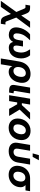

<svg xmlns="http://www.w3.org/2000/svg" viewBox="1790 -2626 976 4723"><g transform="rotate(90 2278.5 -264.0)"><path d="M-63 204.1 211.4 -177.7 137.7 -350.6Q127 -375.5 121.6 -386.2Q116.2 -397 109.1 -399.4Q102.1 -401.9 86.4 -401.9H32.7L51.8 -515.6H101.6Q141.1 -515.6 168.9 -508.5Q196.8 -501.5 217.8 -478.3Q238.8 -455.1 256.8 -406.7L296.9 -297.9L447.3 -515.6H600.6L348.1 -175.8L432.1 39.1Q440.9 62.5 445.8 73Q450.7 83.5 457 87.4Q461.4 89.4 467.5 89.8Q473.6 90.3 482.9 90.3H520L501.5 204.1H467.8Q429.2 204.1 401.6 197.3Q374 190.4 353 167.5Q332 144.5 312.5 95.2L259.3 -44.4L86.4 204.1Z M771.5 7.8Q712.9 7.8 668.2 -18.1Q623.5 -43.9 602.8 -96.9Q582 -149.9 595.2 -230Q606 -296.9 633.8 -352.8Q661.6 -408.7 696 -450.4Q730.5 -492.2 761.7 -515.6H908.2Q850.1 -459 803 -393.3Q755.9 -327.6 741.2 -237.3Q730.5 -173.3 746.6 -139.2Q762.7 -105 804.7 -105Q880.9 -105 899.9 -221.2L919.9 -340.8H1060.1L1040 -221.2Q1030.8 -164.1 1043.5 -134.5Q1056.2 -105 1095.7 -105Q1182.1 -105 1204.1 -237.3Q1213.9 -297.4 1205.3 -346.4Q1196.8 -395.5 1176 -436.8Q1155.3 -478 1128.9 -515.6H1275.9Q1298.8 -492.2 1319.3 -450.4Q1339.8 -408.7 1349.1 -352.8Q1358.4 -296.9 1347.7 -230Q1334 -149.4 1296.6 -96.7Q1259.3 -43.9 1206.5 -18.1Q1153.8 7.8 1094.2 7.8Q1027.8 7.8 993.4 -21.7Q959 -51.3 949.2 -98.6Q924.3 -51.3 880.9 -21.7Q837.4 7.8 771.5 7.8Z M1354.5 204.1 1427.7 -240.2Q1443.8 -335 1486.8 -398.7Q1529.8 -462.4 1593.5 -494.4Q1657.2 -526.4 1734.4 -526.4Q1811.5 -526.4 1864.7 -494.9Q1918 -463.4 1940.7 -403.3Q1963.4 -343.3 1949.2 -258.3Q1936 -178.7 1897.7 -118.2Q1859.4 -57.6 1803.5 -23.4Q1747.6 10.7 1682.1 10.7Q1576.7 10.7 1545.9 -77.1H1544.4L1498 204.1ZM1662.1 -106.4Q1716.3 -106.4 1754.4 -147.2Q1792.5 -188 1804.2 -258.3Q1815.9 -328.6 1793.2 -369.4Q1770.5 -410.2 1716.8 -410.2Q1662.1 -410.2 1620.6 -368.9Q1579.1 -327.6 1567.9 -258.3Q1556.6 -189 1582 -147.7Q1607.4 -106.4 1662.1 -106.4Z M2152.3 0Q2064 0 2030 -32.5Q1996.1 -64.9 2008.8 -139.6L2070.8 -515.6H2214.8L2154.3 -153.3Q2150.4 -129.4 2158.7 -119.9Q2167 -110.4 2191.4 -110.4H2211.9L2193.8 0Z M2488.3 -515.6 2454.6 -313H2501.5L2688 -515.6H2856L2612.8 -258.3L2769 0H2594.7L2482.4 -198.2H2435.5L2402.8 0H2258.3L2343.8 -515.6Z M3060.5 11.7Q2954.6 11.7 2893.3 -48.6Q2832 -108.9 2832 -209.5Q2832 -274.9 2853.8 -332.3Q2875.5 -389.6 2916 -433.6Q2956.5 -477.5 3012 -502.4Q3067.4 -527.3 3134.3 -527.3Q3240.2 -527.3 3301.5 -466.8Q3362.8 -406.2 3362.8 -305.2Q3362.8 -242.2 3341.6 -185.1Q3320.3 -127.9 3280.8 -83.5Q3241.2 -39.1 3185.3 -13.7Q3129.4 11.7 3060.5 11.7ZM3068.8 -105Q3118.2 -105 3151.6 -135.7Q3185.1 -166.5 3202.1 -212.9Q3219.2 -259.3 3219.2 -306.6Q3219.2 -356.4 3193.4 -383.5Q3167.5 -410.6 3126 -410.6Q3077.6 -410.6 3043.9 -380.1Q3010.3 -349.6 2992.9 -303Q2975.6 -256.3 2975.6 -208Q2975.6 -158.2 3001.2 -131.6Q3026.9 -105 3068.8 -105Z M3635.3 10.7Q3522.9 10.7 3468 -48.1Q3413.1 -106.9 3429.7 -207.5L3481 -515.6H3624.5L3574.7 -216.3Q3566.4 -165.5 3587.2 -137.2Q3607.9 -108.9 3655.3 -108.9Q3702.6 -108.9 3732.7 -137.2Q3762.7 -165.5 3771 -216.3L3820.8 -515.6H3964.4L3913.1 -207.5Q3896.5 -106.9 3822 -48.1Q3747.6 10.7 3635.3 10.7ZM3689.5 -579.1 3731.9 -731.9H3858.4L3775.4 -579.1Z M4217.8 11.7Q4139.6 11.7 4086.2 -21Q4032.7 -53.7 4009.5 -113Q3986.3 -172.4 3999.5 -252.4Q4012.7 -332 4054.9 -391.4Q4097.2 -450.7 4161.1 -483.2Q4225.1 -515.6 4303.2 -515.6H4619.6L4600.6 -402.8H4469.2Q4500 -377.4 4514.2 -336.9Q4528.3 -296.4 4518.6 -237.8Q4506.8 -165.5 4465.1 -109.1Q4423.3 -52.7 4359.6 -20.5Q4295.9 11.7 4217.8 11.7ZM4287.6 -398.9H4285.2Q4232.9 -398.9 4194.6 -361.1Q4156.2 -323.2 4144.5 -252.4Q4132.8 -181.6 4158 -143.3Q4183.1 -105 4235.4 -105Q4288.1 -105 4327.4 -143.6Q4366.7 -182.1 4378.4 -252.4Q4390.1 -323.2 4365 -361.1Q4339.8 -398.9 4287.6 -398.9Z"/></g></svg>

Font: Inter Display
Style: Bold Italic
Weight: 700
Italic angle: -9.39999°
Designer: Rasmus Andersson
Foundry: rsms
Version: Version 4.000;git-a52131595